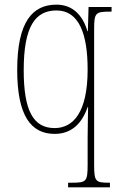

<svg xmlns="http://www.w3.org/2000/svg" viewBox="-20 -566 519 826"><path d="M273 240H453V220H449C391 220 385 215 385 143V-441C385 -511 391 -516 454 -516H460V-536H361L358 -432H356C336 -501 292 -546 223 -546C120 -546 54 -473 54 -265C54 -70 112 10 215 10C290 10 333 -37 357 -105H359C359 -85 357 -24 357 27V143C357 215 351 220 290 220H273ZM215 -15C122 -15 82 -92 82 -264C82 -453 132 -521 223 -521C320 -521 357 -420 357 -267C357 -81 294 -15 215 -15Z"/></svg>

Font: Noto Serif Georgian Condensed Thin
Style: Regular
Weight: 100
Width: 3
Designer: Monotype Design Team, Akaki Razmadze
Foundry: Google LLC
Version: Version 2.003